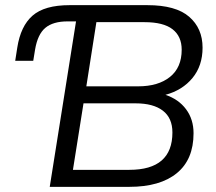

<svg xmlns="http://www.w3.org/2000/svg" viewBox="-20 -725 840 745"><path d="M173 0 275 -642H242Q186 -642 156 -617Q126 -592 116 -532L109 -489H39L47 -540Q60 -624 106.5 -664.5Q153 -705 250 -705H552Q662 -705 714 -660Q766 -615 766 -540Q766 -470 727 -422.5Q688 -375 622 -357Q673 -340 702 -301Q731 -262 731 -208Q731 -106 666 -53Q601 0 482 0ZM315 -390H516Q594 -390 639.5 -426.5Q685 -463 685 -532Q685 -584 649.5 -611.5Q614 -639 541 -639H354ZM263 -66H482Q649 -66 649 -211Q649 -267 612 -295.5Q575 -324 506 -324H304Z"/></svg>

Font: Nunito Sans
Style: Italic
Weight: 400
Italic angle: -9°
Designer: Vernon Adams
Foundry: Vernon Adams
Version: Version 3.006; ttfautohint (v1.8.3)